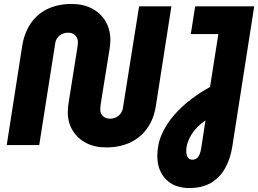

<svg xmlns="http://www.w3.org/2000/svg" viewBox="-20 -732 1303 969"><path d="M516 12Q457 12 413.5 -11Q370 -34 346 -74.5Q322 -115 322 -167Q322 -179 323.5 -192.5Q325 -206 327 -218L371 -495Q372 -501 372.5 -507.5Q373 -514 373 -520Q373 -540 359.5 -553.5Q346 -567 324 -567Q307 -567 292.5 -560Q278 -553 269 -540Q260 -527 258 -509L178 0H14L92 -500Q103 -567 135.5 -614.5Q168 -662 220.5 -687Q273 -712 342 -712Q401 -712 445 -688.5Q489 -665 513 -624Q537 -583 537 -531Q537 -519 536 -507.5Q535 -496 533 -485L488 -205Q487 -197 486.5 -191Q486 -185 486 -180Q486 -158 500 -145.5Q514 -133 534 -133Q552 -133 566 -140Q580 -147 589.5 -160Q599 -173 601 -191L682 -700H845L767 -200Q757 -132 723 -84.5Q689 -37 636.5 -12.5Q584 12 516 12ZM936 217Q859 217 816.5 172Q774 127 774 56Q774 -4 797 -55.5Q820 -107 858.5 -151Q897 -195 944.5 -231Q992 -267 1040 -293L1082 -560H943L965 -700H1263L1152 10Q1142 72 1115 119Q1088 166 1043.5 191.5Q999 217 936 217ZM950 74Q963 74 972 67.5Q981 61 986.5 48.5Q992 36 995 19L1017 -124Q994 -109 976 -90.5Q958 -72 946 -52.5Q934 -33 927 -12Q920 9 920 30Q920 51 928 62.5Q936 74 950 74Z"/></svg>

Font: MuseoModerno
Style: Bold Italic
Weight: 700
Italic angle: -9°
Designer: Pablo Cosgaya, Héctor Gatti, Marcela Romero, and the Authors of The MuseoModerno Project.
Foundry: Omnibus-Type Team
Version: Version 1.003